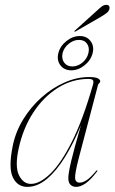

<svg xmlns="http://www.w3.org/2000/svg" viewBox="-20 -742 460 770"><path d="M295.5 -106.5Q280 -46 281.2 -27.8Q282.5 -9.5 300 -9.5Q311.5 -9.5 326.8 -19Q342 -28.5 365.5 -56.5Q368 -60 370 -58.5Q371.5 -57 369 -54Q345 -22 324 -7.2Q303 7.5 285 7.5Q272 7.5 263 -0.8Q254 -9 254 -27.5Q254 -47 265.2 -94.8Q276.5 -142.5 304.5 -239.5Q275 -167.5 240.5 -111.8Q206 -56 167.8 -24.2Q129.5 7.5 89.5 7.5Q50 7.5 31.5 -30.8Q13 -69 31.5 -159Q43 -214.5 73.5 -264Q104 -313.5 146.8 -351.5Q189.5 -389.5 238.8 -411.2Q288 -433 337 -433Q364 -433 373 -427.5Q382 -422 382 -416.5Q382 -412 378 -408.5Q374 -405 373 -401ZM55 -147.5Q39 -73.5 56.2 -39Q73.5 -4.5 104 -4.5Q139.5 -4.5 182 -45.5Q224.5 -86.5 268.5 -174Q312.5 -261.5 352.5 -401Q356.5 -414 353 -419.8Q349.5 -425.5 335 -425.5Q269.5 -425.5 212.2 -389.8Q155 -354 114 -291.5Q73 -229 55 -147.5ZM363.5 -694.5Q379 -709 387.8 -715.8Q396.5 -722.5 406.5 -722.5Q414.5 -722.5 417.5 -717.8Q420.5 -713 419 -706.5Q416.5 -696.5 407.2 -689.5Q398 -682.5 382 -673L284 -616.5Q280 -614 278.5 -615.5Q277.5 -617.5 281.5 -620.5ZM266 -460Q237.5 -460 222.2 -480.2Q207 -500.5 214 -529Q221 -557 246.2 -577.2Q271.5 -597.5 300 -597.5Q328 -597.5 343.2 -577.2Q358.5 -557 351.5 -529Q344.5 -500.5 319.2 -480.2Q294 -460 266 -460ZM296.5 -582Q275 -582 255.8 -566.5Q236.5 -551 231 -529Q226 -507 237.2 -491.2Q248.5 -475.5 270 -475.5Q292 -475.5 310.8 -491.2Q329.5 -507 334.5 -529Q340 -551 329.2 -566.5Q318.5 -582 296.5 -582Z"/></svg>

Font: Fraunces 144pt S000 Thin
Style: Italic
Weight: 100
Italic angle: -16°
Version: Version 1.000; ttfautohint (v1.8.3)